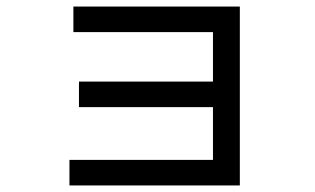

<svg xmlns="http://www.w3.org/2000/svg" viewBox="-20 -505 960 586"><path d="M712 -485V61H192V-17H630V-178H221V-256H630V-407H204V-485Z"/></svg>

Font: LINE Seed Sans KR Regular
Style: Regular
Weight: 400
Designer: LINE VX Design & Sandoll Inc & Dalton Maag Ltd
Foundry: Sandoll Inc.
Version: Version 1.000